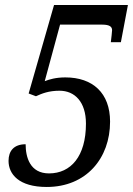

<svg xmlns="http://www.w3.org/2000/svg" viewBox="-20 -734 530 764"><path d="M166 10C323 10 418 -104 418 -250C418 -364 349 -426 240 -426C202 -426 176 -418 158 -411L219 -636H387C417 -636 426 -627 426 -614C426 -607 423 -584 421 -566H461L489 -714H195L94 -362L123 -351C147 -362 174 -373 217 -373C277 -373 322 -329 322 -242C322 -112 262 -44 175 -44C99 -44 82 -109 82 -160C35 -160 14 -133 14 -94C14 -41 55 10 166 10Z"/></svg>

Font: Noto Serif Tamil Condensed
Style: Italic
Weight: 400
Width: 3
Italic angle: -12°
Designer: Indian Type Foundry, Tom Grace, and the Monotype Design Team
Foundry: Monotype Imaging Inc.
Version: Version 2.003